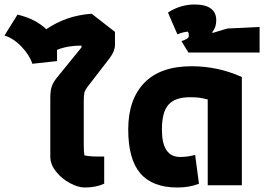

<svg xmlns="http://www.w3.org/2000/svg" viewBox="-45 -825 1176 855"><path d="M179 -127V-389Q179 -421 185.5 -440Q192 -459 209 -480L318 -614V-622Q255 -622 209 -603V-553L99 -541Q87 -579 51.5 -616.5Q16 -654 -25 -667L33 -760Q113 -741 161 -695Q206 -725 254 -742Q302 -759 363 -764L467 -683V-625Q467 -598 444 -567L343 -436Q333 -422 330.5 -411Q328 -400 328 -377V-179Q328 -147 331 -133Q355 -128 390 -128H419V-7Q382 10 332 10Q303 10 266.5 -9.5Q230 -29 204.5 -61Q179 -93 179 -127Z M526 -248Q526 -382 597.5 -456Q669 -530 808 -530Q926 -530 1032 -482V0H880V-382Q857 -388 841.5 -390Q826 -392 800 -392Q735 -392 705.5 -359Q676 -326 676 -248Q676 -126 757 -126Q790 -126 824 -135L841 -7Q799 10 745 10Q634 10 580 -53Q526 -116 526 -248Z M763 -642Q781 -648 788.5 -653Q796 -658 796 -667Q796 -677 792 -684Q771 -683 745 -672L703 -769Q728 -786 758.5 -795.5Q789 -805 821 -805Q870 -805 894 -787Q918 -769 918 -735Q918 -703 901 -683V-678L967 -698L1111 -705V-591H794Z"/></svg>

Font: Athiti
Style: Bold
Weight: 700
Designer: CadsonDemak Team
Foundry: CadsonDemak
Version: Version 1.033